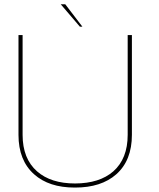

<svg xmlns="http://www.w3.org/2000/svg" viewBox="-20 -869 738 892"><path d="M85 -706.1V-242.7Q85 -131.8 152.3 -72.8Q216.3 -16.6 329.1 -16.6Q442.4 -17.1 506.3 -72.8Q573.2 -131.8 573.2 -242.7V-706.1H592.8V-242.7Q592.8 -123.5 520 -59.1Q450.2 2.4 329.1 2.4H327.1Q207.5 2.4 138.7 -59.1Q65.9 -123.5 65.9 -242.7V-706.1ZM351.1 -745.1 262.2 -849.1H283.2L362.8 -745.1Z"/></svg>

Font: Fortheenas_01
Style: Regular
Weight: 100
Designer: Situjuh Nazara
Version: Version 1.10 September 8, 2014